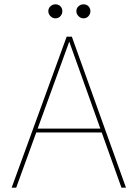

<svg xmlns="http://www.w3.org/2000/svg" viewBox="-20 -870 638 890"><path d="M34 0 289 -700H313L564 0H543L301 -677L55 0ZM133 -256 142 -274H458L467 -256ZM237 -785Q224 -785 214 -795Q204 -805 204 -818Q204 -832 214 -841Q224 -850 237 -850Q251 -850 260 -841Q269 -832 269 -818Q269 -805 260 -795Q251 -785 237 -785ZM367 -785Q354 -785 344 -795Q334 -805 334 -818Q334 -832 344 -841Q354 -850 367 -850Q381 -850 390 -841Q399 -832 399 -818Q399 -805 390 -795Q381 -785 367 -785Z"/></svg>

Font: DM Sans 12pt Thin
Style: Regular
Weight: 250
Version: Version 4.004;gftools[0.9.30]